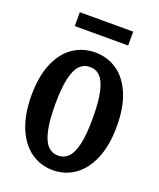

<svg xmlns="http://www.w3.org/2000/svg" viewBox="-169 -1041 959 1156"><g transform="rotate(20 310.0 -463.0)"><path d="M36.5 -368.5Q36.5 -490.4 72.5 -574.5Q108.6 -658.7 170.6 -700.3Q232.7 -742 310.4 -742Q388.2 -742 450 -700.3Q511.8 -658.7 547.7 -574.5Q583.5 -490.4 583.5 -368.5Q583.5 -245.7 547.5 -160Q511.4 -74.3 449.6 -31.2Q387.8 11.9 310.4 11.9Q232.7 11.9 170.6 -31.2Q108.6 -74.3 72.5 -160Q36.5 -245.7 36.5 -368.5ZM430.6 -364.8Q430.6 -469.2 416.4 -531.9Q402.2 -594.5 375.8 -621.8Q349.3 -649 310.4 -649Q271.5 -649 244.8 -621.8Q218.2 -594.5 203.8 -531.9Q189.4 -469.2 189.4 -364.8Q189.4 -261 203.8 -198.5Q218.2 -136 244.8 -108.8Q271.5 -81.5 310.4 -81.5Q349.4 -81.5 375.9 -108.6Q402.3 -135.8 416.5 -198.2Q430.6 -260.6 430.6 -364.8ZM139 -937.6H481V-848.8H139Z"/></g></svg>

Font: Monaspace Xenon Var
Style: Regular
Weight: 400
Designer: Riley Cran and the Lettermatic Team
Version: Version 1.000 (Monaspace Xenon Var)